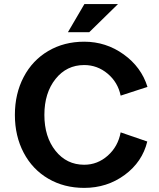

<svg xmlns="http://www.w3.org/2000/svg" viewBox="-20 -915 780 944"><path d="M394 -710Q501 -710 587.9 -647.7Q674.8 -585.4 705.1 -487.8L573.2 -444.8Q559.6 -510.7 509 -553Q458.5 -595.2 394 -595.2Q307.6 -595.2 252.9 -526.6Q198.2 -458 198.2 -350.1Q198.2 -242.2 252.9 -173.6Q307.6 -105 394 -105Q459.5 -105 510 -149.9Q560.5 -194.8 573.2 -264.2L704.1 -219.2Q679.7 -118.7 593 -54.9Q506.3 8.8 394 8.8Q294.9 8.8 217.3 -36.6Q139.6 -82 96.4 -164.1Q53.2 -246.1 53.2 -350.1Q53.2 -454.1 96.4 -536.4Q139.6 -618.7 217.3 -664.3Q294.9 -710 394 -710ZM395 -895H560.1L418.9 -756.8H314Z"/></svg>

Font: LT Superior
Style: Bold
Weight: 400
Designer: Daniel Lyons
Foundry: LyonsType
Version: Version 1.000